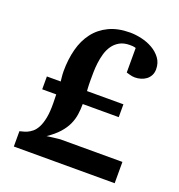

<svg xmlns="http://www.w3.org/2000/svg" viewBox="-125 -792 838 898"><g transform="rotate(20 293.5 -343.5)"><path d="M42 0V-76.2Q46.9 -78.1 56.6 -80.1Q66.4 -82 78.1 -87.2Q89.8 -92.3 102.3 -102.3Q114.7 -112.3 124.8 -131.3Q134.8 -150.4 140.6 -179.7Q146.5 -209 146 -252.9L145 -296.9H75.2V-360.8H144L142.1 -378.4Q141.1 -386.2 140.6 -394.8Q140.1 -403.3 140.1 -411.1Q140.1 -469.7 153.3 -520.3Q166.5 -570.8 194.8 -607.9Q223.1 -645 267.1 -666Q311 -687 372.1 -687Q398.4 -687 428.7 -680.2Q459 -673.3 484.6 -658.7Q510.3 -644 527.1 -621.3Q543.9 -598.6 543.9 -566.9Q543.9 -549.8 537.1 -536.6Q530.3 -523.4 518.8 -514.6Q507.3 -505.9 492.7 -501.5Q478 -497.1 462.9 -497.1Q456.1 -497.1 449 -498.3Q441.9 -499.5 435.1 -501.5Q427.2 -503.4 419.9 -505.9V-627.9Q417.5 -628.9 413.6 -629.9Q410.2 -630.9 404.3 -631.3Q398.4 -631.8 390.1 -631.8Q359.9 -631.8 339.4 -620.1Q318.8 -608.4 305.9 -589.8Q293 -571.3 286.1 -547.6Q279.3 -523.9 276.4 -499.8Q273.4 -475.6 273.2 -453.4Q272.9 -431.2 272.9 -415Q272.9 -402.8 273.2 -392.8Q273.4 -382.8 273.9 -376Q274.4 -367.2 274.9 -360.8H456.1V-296.9H276.9Q276.9 -270.5 273.2 -244.9Q269.5 -219.2 258.3 -194.6Q247.1 -169.9 225.6 -145.8Q204.1 -121.6 168.9 -98.1Q186 -100.1 199.7 -102.1Q211.4 -103.5 221.9 -104.7Q232.4 -106 234.9 -106H543.9V0Z"/></g></svg>

Font: Charis SIL Am
Style: Bold
Weight: 700
Foundry: SIL International
Version: Version 5.000